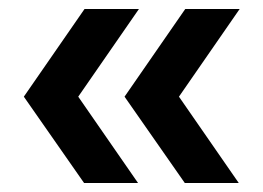

<svg xmlns="http://www.w3.org/2000/svg" viewBox="-20 -508 586 427"><path d="M391 -101 257 -293 392 -488H513L378 -293L511 -101ZM167 -101 33 -293 168 -488H289L154 -293L287 -101Z"/></svg>

Font: Alumni Sans ExtraBold
Style: Regular
Weight: 800
Designer: Robert E. Leuschke
Foundry: Robert E. Leuschke
Version: Version 1.018